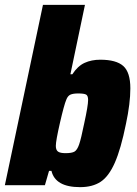

<svg xmlns="http://www.w3.org/2000/svg" viewBox="-23 -763 566 791"><path d="M189 -59H179L162 0H-3L154 -743H327L267 -457H275Q297 -491 325.5 -504Q354 -517 390 -517Q456 -517 485 -491Q514 -465 514 -399Q514 -337 496 -253Q475 -149 450 -92.5Q425 -36 391.5 -14Q358 8 307 8Q205 8 189 -59ZM324 -255Q340 -328 340 -351Q340 -369 331.5 -373.5Q323 -378 299 -378Q278 -378 267 -373Q256 -368 250 -352Q241 -331 224 -257Q207 -183 207 -162Q207 -145 216 -138.5Q225 -132 247 -132Q273 -132 284 -138.5Q295 -145 303 -168Q311 -191 324 -255Z"/></svg>

Font: Saira Semi Condensed ExtraBold
Style: Italic
Weight: 800
Width: 4
Italic angle: -12°
Designer: Hector Gatti with collaboration of the Omnibus-Type team
Foundry: Omnibus-Type
Version: Version 1.001; ttfautohint (v1.8)